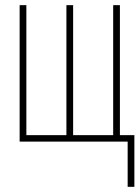

<svg xmlns="http://www.w3.org/2000/svg" viewBox="-20 -548 540 743"><path d="M56 0V-528H82V-25H237V-528H263V-25H418V-528H444V-25H500V175H474V0Z"/></svg>

Font: Noto Sans Mono ExtraCondensed Thin
Style: Regular
Weight: 100
Width: 2
Designer: Monotype Design Team
Foundry: Monotype Imaging Inc.
Version: Version 2.014; ttfautohint (v1.8.4.7-5d5b)